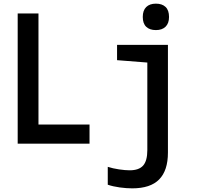

<svg xmlns="http://www.w3.org/2000/svg" viewBox="-20 -788 1100 1053"><path d="M77 0V-714H191V-105H471V0ZM835 -623Q801 -623 782 -641Q763 -659 763 -695Q763 -731 782 -749.5Q801 -768 835 -768Q869 -768 888 -750Q907 -732 907 -695Q907 -660 888 -641.5Q869 -623 835 -623ZM705 245Q674 245 637 240Q600 235 571 225V127Q599 136 633 141Q667 146 691 146Q742 146 765 120Q788 94 788 35V-445L622 -458V-542H901V49Q901 147 853 196Q805 245 705 245Z"/></svg>

Font: Noto Sans Mono Condensed SemiBold
Style: Regular
Weight: 600
Width: 3
Designer: Monotype Design Team
Foundry: Monotype Imaging Inc.
Version: Version 2.014